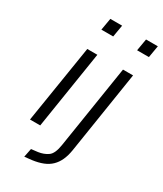

<svg xmlns="http://www.w3.org/2000/svg" viewBox="-220 -782 897 1057"><g transform="rotate(30 228.0 -254.0)"><path d="M141 -625 154 -701H229L216 -625ZM48 0 127 -494H191L113 0ZM368 -625 381 -701H456L443 -625ZM123 193 134 138 176 133Q211 128 236.5 110Q262 92 271 33L354 -494H418L336 29Q330 66 317.5 93.5Q305 121 285 140.5Q265 160 236 171.5Q207 183 169 188Z"/></g></svg>

Font: Nunito Sans 7pt Condensed Light
Style: Italic
Weight: 300
Width: 3
Italic angle: -9°
Designer: Vernon Adams
Foundry: Vernon Adams
Version: Version 3.101;gftools[0.9.27]